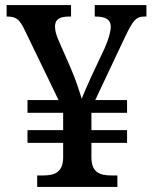

<svg xmlns="http://www.w3.org/2000/svg" viewBox="-20 -734 601 754"><path d="M126 0H441V-45H418C373 -45 339 -56 339 -116V-173H479V-223H339V-291H479V-341H354L472 -591C502 -653 514 -669 546 -669H555V-714H352V-669H355C397 -669 415 -656 415 -629C415 -612 407 -581 392 -547L337 -430C325 -402 306 -361 301 -346C293 -372 276 -426 257 -468L212 -571C201 -594 196 -614 196 -630C196 -657 213 -669 252 -669H259V-714H6V-669H9C46 -669 58 -655 77 -616L210 -341H88V-291H228V-223H88V-173H228V-112C226 -56 193 -45 149 -45H126Z"/></svg>

Font: Noto Serif Georgian Medium
Style: Regular
Weight: 500
Designer: Monotype Design Team, Akaki Razmadze
Foundry: Google LLC
Version: Version 2.003